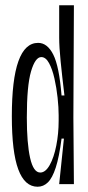

<svg xmlns="http://www.w3.org/2000/svg" viewBox="-20 -700 336 730"><path d="M123 10Q74 10 49.5 -56Q25 -122 25 -258Q25 -537 125 -537Q160 -537 182.5 -492.5Q205 -448 214 -337H225Q216 -412 210.5 -467Q205 -522 205 -557V-680H261L259 -253L261 0H205L223 -173H214Q205 -103 192 -63Q179 -23 162 -6.5Q145 10 123 10ZM133 -44Q153 -44 169 -72.5Q185 -101 194 -146.5Q203 -192 203 -241V-262Q203 -291 199 -328.5Q195 -366 187 -401.5Q179 -437 166.5 -460Q154 -483 137 -483Q114 -483 98 -428.5Q82 -374 82 -253Q82 -155 94.5 -99.5Q107 -44 133 -44Z"/></svg>

Font: Bricolage Grotesque 96pt Condensed ExtraLight
Style: Regular
Weight: 200
Width: 3
Designer: Mathieu Triay
Foundry: Atelier Triay
Version: Version 1.001; ttfautohint (v1.8.4.7-5d5b);gftools[0.9.33.de